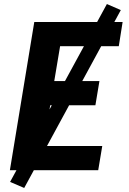

<svg xmlns="http://www.w3.org/2000/svg" viewBox="-20 -844 640 952"><path d="M29 0 150 -735H588L569 -615H278L249 -442H473L453 -322H229L195 -120H487L467 0ZM100 88 30 58 510 -824 579 -794Z"/></svg>

Font: Iosevka Curly Heavy Extended
Style: Italic
Weight: 900
Width: 7
Italic angle: -9°
Monospace: yes
Designer: Belleve Invis
Foundry: Belleve Invis
Version: Version 11.1.0; ttfautohint (v1.8.3)